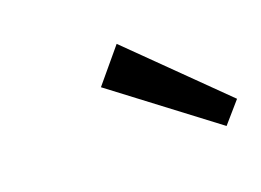

<svg xmlns="http://www.w3.org/2000/svg" viewBox="-39 -812 365 269"><g transform="rotate(-15 143.5 -677.5)"><path d="M287 -635 144 -753 107 -700 263 -602Z"/></g></svg>

Font: Secuela ExtLt
Style: Italic
Weight: 200
Italic angle: -8°
Designer: Fernando Haro
Foundry: deFharo
Version: Version 1.704